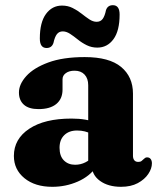

<svg xmlns="http://www.w3.org/2000/svg" viewBox="-20 -707 612 740"><path d="M334 -69.5V-82L320 -85V-378.5Q320 -404.5 306 -419.5Q292 -434.5 267.5 -434.5Q246.5 -434.5 233.8 -425.2Q221 -416 221 -401.5V-361.5Q221 -326 197 -306.2Q173 -286.5 128.5 -286.5Q91 -286.5 72 -303.5Q53 -320.5 53 -350.5Q53 -382.5 81.5 -414Q110 -445.5 166.2 -466.2Q222.5 -487 306.5 -487Q401 -487 446.8 -449Q492.5 -411 492.5 -346V-106.5Q492.5 -96 497.5 -89.5Q502.5 -83 513 -83Q521 -83 525.5 -86.5Q530 -90 534 -94Q536.5 -96.5 539.5 -98.5Q542.5 -100.5 547 -100.5Q556 -100.5 560.8 -94Q565.5 -87.5 565.5 -77.5Q565.5 -57.5 551.5 -36.5Q537.5 -15.5 511 -1.2Q484.5 13 446.5 13Q397 13 365.5 -9.8Q334 -32.5 334 -69.5ZM33.5 -106Q33.5 -171.5 92.8 -210.8Q152 -250 255.5 -250Q285.5 -250 309.2 -245.8Q333 -241.5 349 -234L334 -190.5Q320.5 -197 307 -200.5Q293.5 -204 277 -204Q246 -204 227.8 -186.2Q209.5 -168.5 209.5 -137.5Q209.5 -105.5 226.2 -88.8Q243 -72 269.5 -72Q291 -72 309.5 -81.5Q328 -91 339.5 -105.5L351.5 -64.5Q326 -27.5 279.8 -7.2Q233.5 13 181.5 13Q115 13 74.2 -20.2Q33.5 -53.5 33.5 -106ZM355 -523.5Q333 -523.5 314.2 -532.8Q295.5 -542 279.8 -554.8Q264 -567.5 249.8 -576.8Q235.5 -586 222 -586Q207.5 -586 199.2 -575.2Q191 -564.5 186 -541.5Q179.5 -522 159.5 -522Q133.5 -522 133.5 -558.5Q133.5 -621 157.2 -653.2Q181 -685.5 219 -685.5Q241.5 -685.5 260 -676.2Q278.5 -667 294.2 -654.5Q310 -642 324.2 -632.5Q338.5 -623 352.5 -623Q367.5 -623 375.8 -634.2Q384 -645.5 388.5 -668Q395 -687 415 -687Q441 -687 441 -651Q441 -588 417.2 -555.8Q393.5 -523.5 355 -523.5Z"/></svg>

Font: Fraunces 28pt Soft Wonky
Style: Bold
Weight: 700
Version: Version 1.000;[b76b70a41]